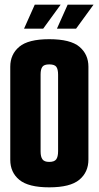

<svg xmlns="http://www.w3.org/2000/svg" viewBox="-20 -796 423 823"><path d="M191 7Q102 7 63 -25Q24 -57 24 -111V-510Q24 -563 62.5 -595.5Q101 -628 191 -628Q282 -628 320.5 -595.5Q359 -563 359 -510V-112Q359 -58 320 -25.5Q281 7 191 7ZM191 -102Q213 -102 221 -113Q229 -124 229 -148V-476Q229 -499 221.5 -509.5Q214 -520 191 -520Q169 -520 161.5 -509.5Q154 -499 154 -477V-147Q154 -124 162 -113Q170 -102 191 -102ZM83 -673 129 -776H240L165 -673ZM224 -673 270 -776H381L306 -673Z"/></svg>

Font: Smooch Sans Thin ExtraBold
Style: Regular
Weight: 800
Version: Version 1.010